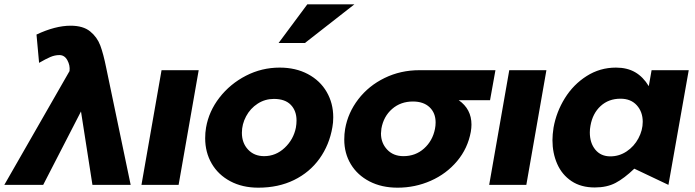

<svg xmlns="http://www.w3.org/2000/svg" viewBox="-69 -856 3218 889"><path d="M-49 0H131L306 -340L359 0H536L423 -541Q410 -606 395.5 -645Q381 -684 348.5 -710.5Q316 -737 258 -737Q187 -737 100 -696L112 -565Q143 -583 164 -592Q185 -601 206 -601Q230 -601 243 -577Q256 -553 253 -528V-527Z M851 -531H679L586 0H758Z M1470 -267Q1474 -288 1474 -313Q1474 -378 1443.5 -430.5Q1413 -483 1356.5 -513Q1300 -543 1226 -543Q1143 -543 1070 -505.5Q997 -468 947.5 -404.5Q898 -341 885 -265Q881 -242 881 -216Q881 -151 911 -99Q941 -47 997 -17Q1053 13 1127 13Q1220 13 1292.5 -22.5Q1365 -58 1410.5 -121.5Q1456 -185 1470 -267ZM1304 -298Q1304 -282 1301 -265Q1290 -210 1249 -171.5Q1208 -133 1154 -133Q1108 -133 1079.5 -163.5Q1051 -194 1051 -241Q1051 -281 1070.5 -317.5Q1090 -354 1124 -376Q1158 -398 1199 -398Q1251 -398 1277.5 -370.5Q1304 -343 1304 -298ZM1221 -657H1343L1572 -836H1354Z M2114 -279Q2114 -264 2111 -246Q2097 -169 2047.5 -110Q1998 -51 1925.5 -19Q1853 13 1772 13Q1698 13 1642 -16Q1586 -45 1555.5 -95.5Q1525 -146 1525 -210Q1525 -236 1529 -259Q1542 -334 1590 -396.5Q1638 -459 1712 -495Q1786 -531 1873 -531H2225L2200 -392H2055Q2114 -351 2114 -279ZM1945 -259Q1948 -274 1948 -289Q1948 -333 1920 -359.5Q1892 -386 1843 -386Q1786 -386 1746.5 -351.5Q1707 -317 1697 -261Q1695 -245 1695 -238Q1695 -194 1723.5 -163.5Q1752 -133 1799 -133Q1855 -133 1894.5 -168.5Q1934 -204 1945 -259Z M2461 -531H2289L2196 0H2368Z M2804 -399Q2852 -399 2879.5 -368.5Q2907 -338 2907 -292Q2907 -253 2887 -215.5Q2867 -178 2832.5 -155Q2798 -132 2757 -132Q2713 -132 2687.5 -163Q2662 -194 2662 -243Q2662 -258 2665 -274Q2675 -331 2712 -365Q2749 -399 2804 -399ZM3120 -531H2948L2935 -457Q2909 -500 2872 -521.5Q2835 -543 2783 -543Q2709 -543 2647.5 -504Q2586 -465 2546.5 -401.5Q2507 -338 2494 -265Q2489 -233 2489 -207Q2489 -147 2511 -97Q2533 -47 2577 -17.5Q2621 12 2685 12Q2741 12 2781 -9Q2821 -30 2868 -75L3026 0Z"/></svg>

Font: Geom ExtraBold
Style: Bold Italic
Weight: 800
Italic angle: -10°
Version: Version 1.102